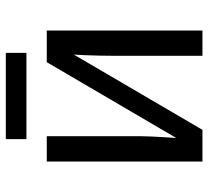

<svg xmlns="http://www.w3.org/2000/svg" viewBox="-48 -669 717 661"><g transform="rotate(-90 310.5 -338.5)"><path d="M85 0V-536H172V-209Q172 -197 171 -174Q170 -151 168.5 -128.5Q167 -106 166 -92H167L427 -536H536V0H449V-316Q449 -332 449.5 -356.5Q450 -381 451 -404.5Q452 -428 453 -441H452L194 0ZM459 -677V-606H162V-677Z"/></g></svg>

Font: Noto Sans Historical
Style: Regular
Weight: 400
Designer: Monotype Design Team
Foundry: Monotype Imaging Inc.
Version: Version 2.013; ttfautohint (v1.8.4.7-5d5b)